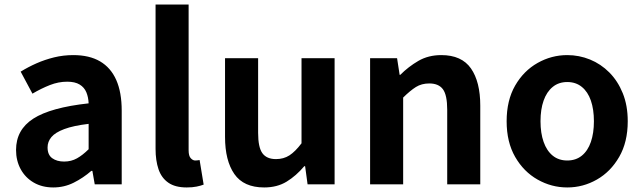

<svg xmlns="http://www.w3.org/2000/svg" viewBox="-20 -818 2850 852"><path d="M216.4 13.8Q166.9 13.8 129.6 -7.9Q92.4 -29.5 71.8 -67.2Q51.2 -105 51.2 -152.6Q51.2 -242.2 127.9 -291.6Q204.7 -341 373.3 -359.4Q372.2 -386.8 363.1 -408.6Q354 -430.4 333.4 -442.9Q312.8 -455.5 278.1 -455.5Q239.3 -455.5 201.3 -440.5Q163.3 -425.6 124 -402.4L71.7 -500.1Q105.1 -520.7 142.2 -537.1Q179.3 -553.4 220.3 -563.5Q261.3 -573.5 305.1 -573.5Q376.4 -573.5 424 -545.7Q471.6 -517.8 495.9 -463Q520.1 -408.3 520.1 -327V0H400.4L389.9 -59.9H385.4Q349.3 -28.4 307 -7.3Q264.8 13.8 216.4 13.8ZM264.7 -101.1Q296.1 -101.1 321.6 -115.4Q347.1 -129.7 373.3 -155.8V-268.4Q305.4 -260.3 265.2 -245.2Q225 -230.1 208.1 -209.7Q191.1 -189.3 191.1 -163.8Q191.1 -130.8 211.7 -116Q232.3 -101.1 264.7 -101.1Z M808.5 13.8Q757.2 13.8 726.9 -7.4Q696.5 -28.5 683.4 -67.1Q670.3 -105.8 670.3 -157.3V-797.9H817V-151.3Q817 -125.9 826.5 -115.9Q836 -105.8 846 -105.8Q850.6 -105.8 854.6 -106.3Q858.6 -106.8 865.8 -107.8L883.7 1.2Q871.3 6.1 852.8 9.9Q834.3 13.8 808.5 13.8Z M1152.4 13.8Q1061.3 13.8 1019.9 -45.8Q978.6 -105.3 978.6 -210.6V-559.8H1125.4V-228.7Q1125.4 -164.3 1144.3 -138.2Q1163.3 -112 1204.6 -112Q1238.7 -112 1264.4 -128.6Q1290.1 -145.2 1318 -182.1V-559.8H1464.8V0H1344.9L1333.9 -80.6H1330.3Q1294.2 -37.8 1252 -12Q1209.8 13.8 1152.4 13.8Z M1622.3 0V-559.8H1742L1753.4 -485.9H1756.2Q1792.5 -522.2 1836.7 -547.9Q1880.9 -573.5 1938.2 -573.5Q2028.6 -573.5 2069.9 -514.3Q2111.2 -455 2111.2 -349.1V0H1964.5V-330.9Q1964.5 -396 1945.5 -421.9Q1926.5 -447.7 1885.1 -447.7Q1850.9 -447.7 1825.6 -431.9Q1800.3 -416 1769 -385.1V0Z M2497.3 13.8Q2427.3 13.8 2365.6 -21.1Q2303.9 -55.9 2266 -121.7Q2228.2 -187.5 2228.2 -279.9Q2228.2 -372.8 2266 -438.4Q2303.9 -503.9 2365.6 -538.7Q2427.3 -573.5 2497.3 -573.5Q2549.7 -573.5 2598.1 -553.9Q2646.4 -534.2 2684 -496.4Q2721.6 -458.5 2743.6 -404.2Q2765.6 -349.8 2765.6 -279.9Q2765.6 -187.5 2727.6 -121.7Q2689.7 -55.9 2628.5 -21.1Q2567.3 13.8 2497.3 13.8ZM2497.3 -105.8Q2535.3 -105.8 2561.9 -127.3Q2588.5 -148.9 2602 -188.2Q2615.5 -227.4 2615.5 -279.9Q2615.5 -332.7 2602 -371.7Q2588.5 -410.7 2561.9 -432.3Q2535.3 -454 2497.3 -454Q2459.2 -454 2432.7 -432.3Q2406.1 -410.7 2392.3 -371.7Q2378.5 -332.7 2378.5 -279.9Q2378.5 -227.4 2392.3 -188.2Q2406.1 -148.9 2432.7 -127.3Q2459.2 -105.8 2497.3 -105.8Z"/></svg>

Font: Noto Sans JP
Style: Regular
Weight: 100
Designer: Ryoko NISHIZUKA 西塚涼子 (kana, bopomofo & ideographs); Paul D. Hunt (Latin, Greek & Cyrillic); Sandoll Communications 산돌커뮤니
Foundry: Adobe
Version: Version 2.004;hotconv 1.0.118;makeotfexe 2.5.65603